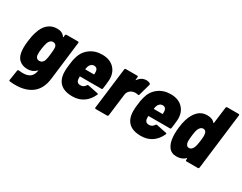

<svg xmlns="http://www.w3.org/2000/svg" viewBox="-97 -1249 2521 1999"><g transform="rotate(30 1163.5 -249.0)"><path d="M354 -517H491Q496 -517 499 -513.5Q502 -510 501 -505L445 -44Q430 81 354 141.5Q278 202 152 202Q116 202 85 198Q80 198 77 194.5Q74 191 75 186L94 64Q96 51 108 53Q133 56 156 56Q216 56 247 30Q278 4 285 -52Q280 -48 277 -44Q238 -4 178 -4Q114 -4 75 -41.5Q36 -79 33 -156Q32 -161 32 -178Q32 -215 38 -261Q41 -289 47.5 -320.5Q54 -352 60 -368L62 -374Q83 -446 128.5 -485.5Q174 -525 239 -525Q302 -525 332 -480Q333 -477 335 -478Q337 -479 338 -482L340 -505Q341 -510 345 -513.5Q349 -517 354 -517ZM310 -261Q316 -309 315 -337Q314 -358 302 -370.5Q290 -383 270 -383Q252 -383 238 -370.5Q224 -358 217 -338Q205 -302 200 -260Q194 -220 196 -185Q198 -164 210 -152Q222 -140 241 -140Q262 -140 276.5 -152Q291 -164 297 -185Q306 -217 310 -261Z M961 -224Q960 -212 948 -212H694Q689 -212 689 -207V-198Q689 -185 690 -179Q692 -158 704.5 -146Q717 -134 739 -134Q779 -134 799 -168Q804 -178 814 -176L935 -151Q948 -149 942 -137Q910 -66 854.5 -29Q799 8 725 8Q625 8 576 -40Q527 -88 527 -180Q527 -216 533 -259Q535 -281 539.5 -307Q544 -333 550 -352Q570 -431 632 -478Q694 -525 780 -525Q873 -525 925 -471Q977 -417 973 -329Q968 -268 961 -224ZM707 -336 701 -308Q700 -303 705 -303H804Q809 -303 809 -308V-336Q808 -357 796.5 -370Q785 -383 764 -383Q744 -383 729 -370.5Q714 -358 707 -336Z M1357 -512Q1364 -506 1361 -497L1322 -357Q1318 -346 1307 -349Q1291 -353 1278 -353Q1263 -353 1251 -349Q1226 -344 1207.5 -324.5Q1189 -305 1186 -277L1153 -12Q1152 -7 1148.5 -3.5Q1145 0 1140 0H1002Q997 0 994 -3.5Q991 -7 992 -12L1053 -505Q1053 -510 1057 -513.5Q1061 -517 1066 -517H1203Q1214 -517 1214 -505L1210 -472Q1209 -468 1210.5 -467.5Q1212 -467 1214 -470Q1253 -524 1311 -524Q1339 -524 1357 -512Z M1785 -224Q1784 -212 1772 -212H1518Q1513 -212 1513 -207V-198Q1513 -185 1514 -179Q1516 -158 1528.5 -146Q1541 -134 1563 -134Q1603 -134 1623 -168Q1628 -178 1638 -176L1759 -151Q1772 -149 1766 -137Q1734 -66 1678.5 -29Q1623 8 1549 8Q1449 8 1400 -40Q1351 -88 1351 -180Q1351 -216 1357 -259Q1359 -281 1363.5 -307Q1368 -333 1374 -352Q1394 -431 1456 -478Q1518 -525 1604 -525Q1697 -525 1749 -471Q1801 -417 1797 -329Q1792 -268 1785 -224ZM1531 -336 1525 -308Q1524 -303 1529 -303H1628Q1633 -303 1633 -308V-336Q1632 -357 1620.5 -370Q1609 -383 1588 -383Q1568 -383 1553 -370.5Q1538 -358 1531 -336Z M2179 -700H2317Q2322 -700 2325 -696.5Q2328 -693 2327 -688L2244 -12Q2243 -7 2239.5 -3.5Q2236 0 2231 0H2093Q2088 0 2085 -3.5Q2082 -7 2083 -12L2085 -29Q2085 -36 2079 -31Q2039 8 1975 8Q1914 8 1881.5 -35.5Q1849 -79 1844 -157Q1843 -168 1843 -189Q1843 -219 1848 -267Q1855 -324 1868 -366Q1892 -442 1935.5 -483.5Q1979 -525 2041 -525Q2072 -525 2095.5 -516.5Q2119 -508 2135 -488Q2137 -486 2139 -486.5Q2141 -487 2141 -490L2166 -688Q2167 -693 2170.5 -696.5Q2174 -700 2179 -700ZM2113 -260Q2114 -268 2116 -286.5Q2118 -305 2118 -318L2117 -333Q2116 -356 2105.5 -369.5Q2095 -383 2076 -383Q2058 -383 2044 -370Q2030 -357 2022 -334Q2016 -316 2012.5 -292.5Q2009 -269 2008 -260Q2003 -217 2003 -187Q2005 -163 2015.5 -148.5Q2026 -134 2045 -134Q2064 -134 2078 -148.5Q2092 -163 2099 -187Q2107 -211 2113 -260Z"/></g></svg>

Font: Barlow Semi Condensed ExtraBold
Style: Italic
Weight: 800
Width: 4
Italic angle: -7°
Designer: Jeremy Tribby
Foundry: Tribby Type
Version: Version 1.408